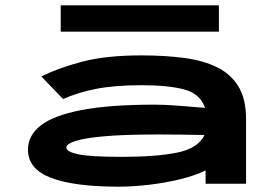

<svg xmlns="http://www.w3.org/2000/svg" viewBox="-20 -690 1040 721"><path d="M425 11Q259 11 172 -22Q85 -55 85 -128Q85 -181 132.5 -218.5Q180 -256 285 -276.5Q390 -297 561 -297Q601 -297 650 -293Q699 -289 750 -285Q732 -338 672 -354Q612 -370 512 -370Q409 -370 339.5 -356Q270 -342 217 -318L135 -403Q200 -435 289 -458.5Q378 -482 512 -482Q599 -482 671 -472.5Q743 -463 795 -437.5Q847 -412 875.5 -365Q904 -318 904 -243V0H752V-50Q711 -30 655 -16.5Q599 -3 538.5 4Q478 11 425 11ZM229 -136Q229 -120 274.5 -110.5Q320 -101 438 -101Q567 -101 645.5 -117Q724 -133 748 -183Q703 -184 657 -184.5Q611 -185 573 -185Q444 -185 369 -178Q294 -171 261.5 -160Q229 -149 229 -136ZM208 -571V-670H802V-571Z"/></svg>

Font: Inconsolata UltraExpanded Black
Style: Regular
Weight: 900
Width: 9
Monospace: yes
Designer: Raph Levien, Cyreal, Brenton Simpson
Foundry: Raph Levien, Cyreal, Google
Version: Version 3.001; ttfautohint (v1.8.2.53-6de2)